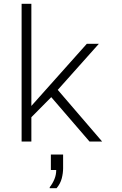

<svg xmlns="http://www.w3.org/2000/svg" viewBox="-20 -740 640 1004"><path d="M93 0V-720H144V-186L434 -511H497L282 -270L514 0H448L248 -232L144 -127V0ZM240 244V239Q255 220 264.5 197Q274 174 274 149H246V68H310V140Q310 165 303 192.5Q296 220 276 244Z"/></svg>

Font: Chivo Mono Medium Thin
Style: Regular
Weight: 250
Monospace: yes
Version: Version 1.008